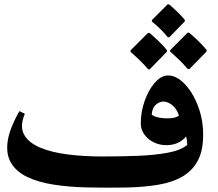

<svg xmlns="http://www.w3.org/2000/svg" viewBox="-20 -852 1000 881"><path d="M742 -505Q772 -509 801.5 -489Q831 -469 855.5 -431.5Q880 -394 895.5 -345.5Q911 -297 912 -244Q914 -167 889.5 -118.5Q865 -70 818 -42.5Q771 -15 704.5 -4Q638 7 555.5 8.5Q473 10 378 8Q295 6 225 -5Q155 -16 105 -40Q55 -64 31 -104Q7 -144 15 -202.5Q23 -261 69 -342L94 -330Q70 -273 90 -235.5Q110 -198 162.5 -175.5Q215 -153 289.5 -143.5Q364 -134 449 -134Q534 -134 611.5 -137Q689 -140 749 -151Q809 -162 839 -187Q839 -195 838 -204.5Q837 -214 834 -226Q803 -188 748 -186Q715 -185 687.5 -198Q660 -211 643 -234Q626 -257 626 -285Q626 -338 643 -387Q660 -436 687 -468.5Q714 -501 742 -505ZM749 -309Q786 -309 801 -322Q791 -353 771 -369Q751 -385 731 -386Q712 -386 695.5 -372Q679 -358 676 -327Q681 -320 701 -314.5Q721 -309 749 -309ZM750 -681Q734 -701 715.5 -719Q697 -737 677 -753V-760L749 -832H756Q775 -816 793 -798.5Q811 -781 828 -761V-754L757 -681ZM928 -616 849 -535H842Q823 -557 803 -576.5Q783 -596 761 -615V-622L841 -702H848Q869 -684 889 -665Q909 -646 928 -623ZM579 -614V-621L659 -701H666Q687 -683 707 -664Q727 -645 746 -622V-615L667 -534H660Q641 -556 621 -575.5Q601 -595 579 -614Z"/></svg>

Font: Bona Nova SC
Style: Bold
Weight: 700
Designer: Mateusz Machalski
Foundry: Capitalics
Version: Version 4.001; ttfautohint (v1.8.4.7-5d5b)